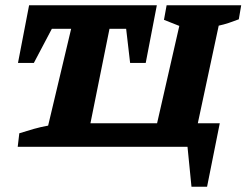

<svg xmlns="http://www.w3.org/2000/svg" viewBox="-20 -555 932 726"><path d="M704 151 689 0H47L53 -51Q81 -60 107.5 -67.5Q134 -75 162 -80L249 -446H176L108 -317H48L90 -535H573L531 -317H472L457 -446H394L322 -89H574L658 -457L600 -480L610 -535H892L883 -482Q865 -475 845.5 -468.5Q826 -462 807 -458L728 -89H811L763 151Z"/></svg>

Font: Piazzolla SC
Style: Bold Italic
Weight: 700
Italic angle: -11.3°
Designer: Juan Pablo del Peral
Foundry: Huerta Tipografica
Version: Version 1.330